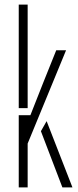

<svg xmlns="http://www.w3.org/2000/svg" viewBox="-20 -820 343 840"><path d="M62 0V-316H113L169 -458L226 -600H269L101 -192V0ZM62 -347V-800H101V-460V-347ZM159 -246 184 -290 297 0H253Z"/></svg>

Font: Big Shoulders Stencil Text Thin
Style: Regular
Weight: 100
Designer: Patric King
Foundry: XO Type Co
Version: Version 2.001